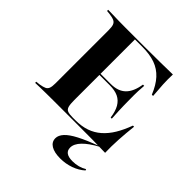

<svg xmlns="http://www.w3.org/2000/svg" viewBox="-205 -717 1061 1061"><g transform="rotate(45 325.5 -186.5)"><path d="M175.8 -2.4Q147.6 -2.4 121.4 -2Q95.2 -1.6 73.4 -1.2Q51.6 -0.8 36.3 0V-8.9L59.7 -11.3Q83.9 -15.3 96 -21Q108.1 -26.6 112.9 -39.5Q117.7 -52.4 117.7 -78.2V-492.7Q117.7 -518.5 112.9 -531.5Q108.1 -544.4 96 -550.4Q83.9 -556.5 59.7 -559.7L36.3 -562.1V-571Q51.6 -571 73.4 -570.2Q95.2 -569.4 121.4 -569Q147.6 -568.5 175.8 -568.5H187.9H321Q397.6 -568.5 450 -569.4Q502.4 -570.2 541.9 -571Q540.3 -533.9 542.3 -493.5Q544.4 -453.2 548.4 -409.7H538.7Q516.9 -463.7 486.7 -496.8Q456.5 -529.8 414.5 -544.8Q372.6 -559.7 312.9 -559.7H256.5V-86.3Q256.5 -54 260.9 -37.9Q265.3 -21.8 278.6 -16.5Q291.9 -11.3 317.7 -11.3H340.3Q387.9 -11.3 425 -24.2Q462.1 -37.1 491.5 -62.9Q521 -88.7 544 -126.6Q566.9 -164.5 585.5 -215.3H594.4Q587.9 -158.1 584.7 -103.6Q581.5 -49.2 583.1 0Q541.1 -1.6 485.9 -2Q430.6 -2.4 348.4 -2.4H187.9ZM226.6 -282.3V-291.1H444.4V-282.3ZM466.9 -159.7Q461.3 -203.2 445.6 -230.2Q429.8 -257.3 403.6 -269.8Q377.4 -282.3 337.1 -282.3V-291.1Q392.7 -291.1 423.8 -321.4Q454.8 -351.6 464.5 -414.5H474.2Q470.2 -364.5 470.6 -338.3Q471 -312.1 471 -287.1Q471 -272.6 471.4 -257.3Q471.8 -241.9 472.6 -219.4Q473.4 -196.8 475.8 -159.7ZM429 197.6Q383.1 197.6 357.3 181.9Q331.5 166.1 331.5 137.1Q331.5 114.5 352 91.9Q372.6 69.4 416.9 46.4Q461.3 23.4 531.5 -3.2H539.5Q483.1 27.4 454.4 57.3Q425.8 87.1 425.8 116.1Q425.8 160.5 487.9 160.5Q536.3 160.5 572.6 137.9L575.8 145.2Q548.4 170.2 510.1 183.9Q471.8 197.6 429 197.6Z"/></g></svg>

Font: Playfair 144pt SemiExpanded ExtraBold
Style: Regular
Weight: 800
Width: 6
Designer: Claus Eggers Sørensen
Foundry: Claus Eggers Sørensen
Version: Version 2.203